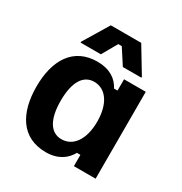

<svg xmlns="http://www.w3.org/2000/svg" viewBox="-166 -824 908 957"><g transform="rotate(30 287.5 -345.0)"><path d="M109.2 -550H225.8L275.8 -637.5H295.8L352.5 -550H459.2V-555L371.7 -700H196.7L109.2 -555ZM231.7 10C301.7 10 345 -22.5 368.3 -65H388.3V0H513.3V-500H388.3V-435H368.3C345 -480 300.8 -510 230.8 -510C94.2 -510 28.3 -405 28.3 -250.8C28.3 -100 90.8 10 231.7 10ZM266.7 -85C205.8 -85 168.3 -140 168.3 -250C168.3 -360 205.8 -415 266.7 -415C334.2 -415 378.3 -351.7 378.3 -250C378.3 -148.3 334.2 -85 266.7 -85Z"/></g></svg>

Font: Familjen Grotesk GF
Style: Bold
Weight: 700
Designer: Anders Wikstroem, Jonas Baeckman, Matilda Gysing, Kristian Moeller
Foundry: Familjen STHLM AB
Version: Version 2.000; Beta; Release 4; Build 6